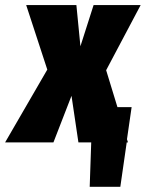

<svg xmlns="http://www.w3.org/2000/svg" viewBox="-78 -554 567 747"><path d="M378.9 -137.2H434.1L416 -12.2L419.9 0H415L390.1 172.9H271L276.9 0H227.1L200.2 -181.2L129.9 0H-58.1L106 -283.2L23.9 -534.2H219.2L234.9 -374L286.1 -534.2H469.2L335 -280.8Z"/></svg>

Font: Fira Sans Compressed Heavy
Style: Italic
Weight: 900
Width: 3
Italic angle: -8°
Designer: Carrois Corporate & Edenspiekermann AG
Foundry: Carrois Corporate GbR & Edenspiekermann AG
Version: Version 4.203;PS 004.203;hotconv 1.0.88;makeotf.lib2.5.64775